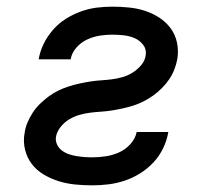

<svg xmlns="http://www.w3.org/2000/svg" viewBox="-20 -548 640 576"><path d="M257 8Q231 8 205.5 5.5Q180 3 156 -4.5Q132 -12 111 -24.5Q90 -37 75.5 -56Q61 -75 55 -99.5Q49 -124 54 -150Q56 -165 62.5 -180.5Q69 -196 78.5 -210.5Q88 -225 100.5 -237Q113 -249 126.5 -259Q140 -269 155.5 -276.5Q171 -284 187 -289Q203 -294 219 -297.5Q235 -301 251 -303.5Q267 -306 283 -307Q299 -308 315 -310Q331 -312 347 -316.5Q363 -321 377.5 -330Q392 -339 403.5 -352.5Q415 -366 417 -382Q420 -400 409.5 -413.5Q399 -427 384 -433.5Q369 -440 352 -442Q335 -444 317 -444Q298 -444 279 -441Q260 -438 241.5 -429.5Q223 -421 209 -405Q195 -389 192 -370H96Q96 -370 96 -370Q96 -370 96 -370Q100 -394 111 -416.5Q122 -439 139 -458.5Q156 -478 177.5 -491.5Q199 -505 222.5 -513.5Q246 -522 269.5 -525Q293 -528 317 -528Q342 -528 367 -525.5Q392 -523 415 -515.5Q438 -508 458 -495Q478 -482 492 -463Q506 -444 511 -420Q516 -396 512 -371Q509 -355 503 -339.5Q497 -324 487.5 -310Q478 -296 465.5 -283.5Q453 -271 439 -261Q425 -251 410 -243.5Q395 -236 379 -231Q363 -226 347 -222.5Q331 -219 315 -216.5Q299 -214 283 -213Q267 -212 251 -210Q235 -208 219 -203.5Q203 -199 188.5 -190.5Q174 -182 162.5 -168Q151 -154 148 -138Q146 -126 151 -115Q156 -104 165 -97Q174 -90 185 -86Q196 -82 208 -80Q220 -78 232 -77Q244 -76 257 -76Q276 -76 296.5 -79Q317 -82 336.5 -90.5Q356 -99 371 -115.5Q386 -132 390 -152H485Q485 -152 485 -152Q485 -152 485 -152Q485 -152 485 -152Q485 -152 485 -152Q481 -128 470 -104.5Q459 -81 441 -61.5Q423 -42 400.5 -28Q378 -14 354 -6Q330 2 305.5 5Q281 8 257 8Z"/></svg>

Font: Iosevka SS04 Md Ex Obl
Style: Regular
Weight: 500
Width: 7
Italic angle: -9°
Monospace: yes
Designer: Belleve Invis
Foundry: Belleve Invis
Version: Version 19.0.0; ttfautohint (v1.8.4)